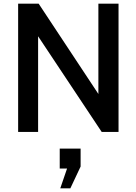

<svg xmlns="http://www.w3.org/2000/svg" viewBox="-20 -720 745 1048"><path d="M79 -700H191L517 -207V-700H627V0H535L188 -522V0H79ZM309 308 346 200H306V91H420V189L364 308Z"/></svg>

Font: Cabin Medium
Style: Regular
Weight: 500
Designer: Pablo Impallari
Foundry: Pablo Impallari. http://www.impallari.com Igino Marini. http://www.ikern.com
Version: Version 2.001